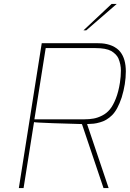

<svg xmlns="http://www.w3.org/2000/svg" viewBox="-20 -950 656 970"><path d="M416 -796.9H401.9L543.9 -930.2H569.8ZM405.8 -347.2Q432.1 -347.2 452.6 -351.1Q473.1 -354.5 496.1 -366.2Q518.6 -377.4 535.2 -397.5Q551.3 -417 564.9 -451.2Q578.6 -485.4 585.9 -532.2Q590.8 -564.9 590.8 -593.3Q590.8 -625 578.1 -655.3Q568.4 -676.3 542 -692.4Q515.1 -707 462.9 -707H210.9L153.8 -347.2ZM528.8 0H502.9L394 -323.2Q341.8 -324.2 248 -327.6Q154.3 -331.1 151.9 -333L99.1 0H75.2L190.9 -731.9H466.8Q481 -731.9 493.7 -731Q521.5 -729 545.9 -718.8Q573.7 -706.5 588.4 -687Q615.7 -651.9 615.7 -588.9Q615.7 -525.9 594.7 -457.5Q574.2 -396 546.4 -368.2Q518.6 -340.8 485.4 -332Q467.3 -326.7 453.1 -325.2Q439 -323.7 419.9 -323.2Z"/></svg>

Font: Squarion Thin
Style: Italic
Weight: 100
Designer: Natanael Gama
Version: Version 1.00;September 12, 2019;FontCreator 11.5.0.2425 64-b